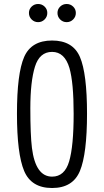

<svg xmlns="http://www.w3.org/2000/svg" viewBox="-20 -935 521 962"><path d="M380.5 -78.5Q345 7 241 7Q137 7 101 -78.5Q65 -164 65 -365.5Q65 -567 101 -649.5Q137 -732 241 -732Q345 -732 380.5 -649.5Q416 -567 416 -365.5Q416 -164 380.5 -78.5ZM241 -50Q304 -50 326.5 -126.5Q349 -203 349 -365Q349 -521 328 -594Q304 -675 241 -675Q178 -675 155 -600.5Q132 -526 132 -392.5Q132 -259 140 -194Q158 -50 241 -50ZM203.5 -837.5Q190 -824 171 -824Q152 -824 138.5 -837.5Q125 -851 125 -870Q125 -889 138.5 -902Q152 -915 171 -915Q190 -915 203.5 -902Q217 -889 217 -870Q217 -851 203.5 -837.5ZM346.5 -837.5Q333 -824 314 -824Q295 -824 281.5 -837.5Q268 -851 268 -870Q268 -889 281.5 -902Q295 -915 314 -915Q333 -915 346.5 -902Q360 -889 360 -870Q360 -851 346.5 -837.5Z"/></svg>

Font: Economica
Style: Regular
Weight: 400
Designer: Vicente Lamonaca
Foundry: Vicente Lamonaca
Version: Version 1.101